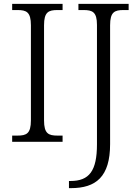

<svg xmlns="http://www.w3.org/2000/svg" viewBox="-20 -734 723 994"><path d="M43 0H304V-32H278C231 -32 208 -42 208 -111V-603C208 -672 231 -682 278 -682H304V-714H43V-682H70C117 -682 140 -672 140 -603V-111C140 -42 117 -32 70 -32H43ZM337 240H347C477 240 550 181 550 12V-603C550 -672 573 -682 620 -682H646V-714H386V-682H412C459 -682 482 -672 482 -605V13C482 151 442 203 345 203H337Z"/></svg>

Font: Noto Serif Bengali Light
Style: Regular
Weight: 300
Designer: Juan Bruce, Universal Thirst, Indian Type Foundry and the Monotype Design Team.
Foundry: Monotype Imaging Inc.
Version: Version 2.003